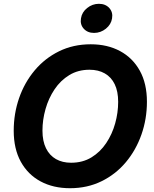

<svg xmlns="http://www.w3.org/2000/svg" viewBox="-20 -968 803 998"><path d="M343.8 10.3Q256.8 10.3 190.9 -25.1Q125 -60.5 88.1 -127.4Q51.3 -194.3 51.3 -288.6Q51.3 -377.4 79.3 -458.3Q107.4 -539.1 160.2 -602.1Q212.9 -665 286.9 -701.4Q360.8 -737.8 451.7 -737.8Q538.6 -737.8 604.2 -702.4Q669.9 -667 706.8 -600.3Q743.7 -533.7 743.7 -439Q743.7 -349.6 715.3 -268.8Q687 -188 634.3 -125Q581.5 -62 507.8 -25.9Q434.1 10.3 343.8 10.3ZM349.6 -122.1Q409.7 -122.1 455.3 -149.9Q501 -177.7 532 -224.1Q563 -270.5 578.6 -326.4Q594.2 -382.3 594.2 -438.5Q594.2 -493.2 576.2 -530.3Q558.1 -567.4 524.7 -586.4Q491.2 -605.5 445.3 -605.5Q385.7 -605.5 340.1 -577.6Q294.4 -549.8 263.4 -503.4Q232.4 -457 216.6 -401.1Q200.7 -345.2 200.7 -289.1Q200.7 -234.9 219 -197.5Q237.3 -160.2 270.8 -141.1Q304.2 -122.1 349.6 -122.1ZM468.8 -796.9Q435.1 -796.9 415.3 -818.8Q395.5 -840.8 400.9 -872.6Q405.8 -904.8 433.1 -926.5Q460.4 -948.2 494.1 -948.2Q528.3 -948.2 548.1 -926.3Q567.9 -904.3 562.5 -872.6Q557.6 -840.8 530.3 -818.8Q502.9 -796.9 468.8 -796.9Z"/></svg>

Font: Inter 20pt
Style: Bold Italic
Weight: 700
Italic angle: -9.3988°
Version: Version 4.001;git-66647c0bb